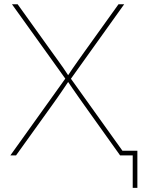

<svg xmlns="http://www.w3.org/2000/svg" viewBox="-20 -748 681 924"><path d="M29.8 0 299.8 -377.4V-361.8L37.6 -727.5H64.9L228 -500Q242.7 -480 256.8 -460.2Q271 -440.4 285.2 -420.2Q299.3 -399.9 313 -378.4H302.7Q316.9 -399.9 330.8 -420.2Q344.7 -440.4 358.9 -460.2Q373 -480 387.2 -500L550.3 -727.5H577.6L315.4 -360.8V-377.4L585.4 0H558.1L385.3 -242.2Q371.6 -261.7 357.9 -281Q344.2 -300.3 330.6 -320.1Q316.9 -339.8 303.2 -360.4H312.5Q298.8 -339.8 285.4 -320.1Q272 -300.3 258.5 -281Q245.1 -261.7 231 -242.2L57.1 0ZM618.7 156.2V0H565.9V-22.5H641.1V156.2Z"/></svg>

Font: Inter 16pt Thin
Style: Regular
Weight: 250
Version: Version 4.001;git-66647c0bb